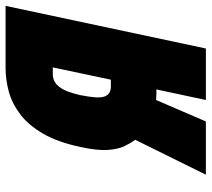

<svg xmlns="http://www.w3.org/2000/svg" viewBox="-54 -686 740 671"><g transform="rotate(-90 315.5 -350.0)"><path d="M413 -700Q374 -700 332.5 -689Q291 -678 253 -649.5Q215 -621 185 -570Q155 -519 138 -439Q125 -380 127.5 -343.5Q130 -307 140.5 -285Q151 -263 163 -247L41 0H227L302 -174Q306 -174 311 -173.5Q316 -173 320.5 -173Q325 -173 327 -173H339L302 0H482L631 -700ZM350 -332Q336 -332 327 -337.5Q318 -343 314 -355Q310 -367 311.5 -387.5Q313 -408 319 -439Q325 -465 332 -483Q339 -501 348 -512.5Q357 -524 368 -529.5Q379 -535 393 -535H416L373 -332Z"/></g></svg>

Font: Advent Pro Black
Style: Italic
Weight: 900
Italic angle: -12°
Version: Version 3.000